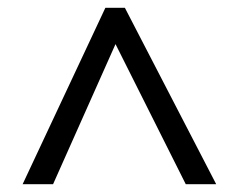

<svg xmlns="http://www.w3.org/2000/svg" viewBox="-20 -739 612 492"><path d="M38 -267 250 -719H300L534 -267H456L276 -626L116 -267Z"/></svg>

Font: Noto Sans Pahawh Hmong
Style: Regular
Weight: 400
Designer: Monotype Design Team
Foundry: Monotype Imaging Inc.
Version: Version 2.001; ttfautohint (v1.8.4.7-5d5b)